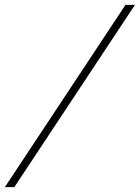

<svg xmlns="http://www.w3.org/2000/svg" viewBox="-33 -710 576 791"><path d="M523 -690H484L-13 61H26Z"/></svg>

Font: Exo 2 Extra Light
Style: Italic
Weight: 250
Italic angle: -8°
Designer: Natanael Gama
Version: Version 1.001;PS 001.001;hotconv 1.0.88;makeotf.lib2.5.64775